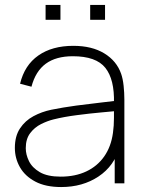

<svg xmlns="http://www.w3.org/2000/svg" viewBox="-20 -740 582 775"><path d="M344 -660V-720H404V-660ZM164 -660V-720H224V-660ZM227 15Q164 15 122.5 -7Q81 -29 60.5 -65Q40 -101 40 -143Q40 -190.5 60.8 -221.8Q81.5 -253 115 -271Q148.5 -289 187 -297Q234 -306.5 287.8 -313.8Q341.5 -321 387 -326Q432.5 -331 455 -334L440 -324Q442.5 -419.5 405.2 -466.2Q368 -513 274 -513Q206 -513 164.8 -482.8Q123.5 -452.5 107 -390L61 -402Q79 -477 134.8 -516Q190.5 -555 276 -555Q351 -555 401 -524.5Q451 -494 469 -442Q476 -422 479 -393.5Q482 -365 482 -338V0H443V-148L463 -147Q441.5 -70 377.5 -27.5Q313.5 15 227 15ZM225 -27Q283.5 -27 328.2 -48Q373 -69 400.8 -108.8Q428.5 -148.5 436 -204Q440 -232 440 -264Q440 -296 440 -310L462 -293Q435.5 -290.5 388.8 -286.2Q342 -282 290 -275.2Q238 -268.5 196 -258Q171.5 -252 145.5 -239Q119.5 -226 101.8 -202.5Q84 -179 84 -142Q84 -116 97 -89.5Q110 -63 140.8 -45Q171.5 -27 225 -27Z"/></svg>

Font: Manrope ExtraLight ExtraLight
Style: Regular
Weight: 250
Version: Version 4.501